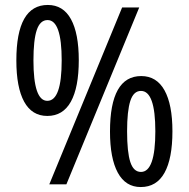

<svg xmlns="http://www.w3.org/2000/svg" viewBox="-20 -810 762 775"><path d="M171 -342Q109 -342 77.5 -399.5Q46 -457 46 -566Q46 -790 173 -790Q235 -790 266.5 -732.5Q298 -675 298 -567Q298 -457 266 -399.5Q234 -342 171 -342ZM179 -66 473 -780H542L248 -66ZM171 -403Q229 -403 229 -566Q229 -729 172 -729Q142 -729 128.5 -689Q115 -649 115 -566Q115 -403 171 -403ZM548 -55Q487 -55 455.5 -113Q424 -171 424 -279Q424 -503 550 -503Q612 -503 644 -445.5Q676 -388 676 -280Q676 -170 644 -112.5Q612 -55 548 -55ZM549 -116Q607 -116 607 -280Q607 -443 549 -443Q519 -443 506 -402.5Q493 -362 493 -280Q493 -196 506 -156Q519 -116 549 -116Z"/></svg>

Font: Noto Sans Malayalam UI Condensed
Style: Regular
Weight: 400
Width: 3
Designer: Jelle Bosma - Monotype Design Team
Foundry: Monotype Imaging Inc.
Version: Version 2.104; ttfautohint (v1.8.4.7-5d5b)